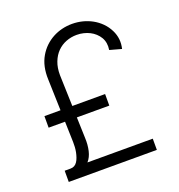

<svg xmlns="http://www.w3.org/2000/svg" viewBox="-133 -848 896 960"><g transform="rotate(-20 315.5 -368.5)"><path d="M153.8 -350.9 148.8 -516.7Q146 -587.7 175.1 -637.4Q189.3 -661.9 208.8 -680.6Q228.3 -699.2 251.6 -711.8Q274.9 -724.4 301.1 -730.8Q327.4 -737.2 355.1 -737.2Q383.2 -737.2 410.2 -730.5Q437.1 -723.7 461.1 -710.6Q485.1 -697.4 504.8 -677.7Q524.5 -658 537.3 -632.1Q560.4 -585.6 547.9 -533.7L485.4 -550.8Q491.5 -588.8 474.8 -617.5Q466.3 -631.7 454 -642.9Q441.8 -654.1 426.5 -661.8Q411.2 -669.4 394 -673.5Q376.8 -677.6 358 -677.6Q328.5 -677.6 301.7 -667.3Q274.9 -657 254.6 -636.7Q234.4 -616.5 222.7 -586.3Q210.9 -556.1 211.3 -516.7L216.6 -350.9H391V-289.4H218.4L221.9 -180Q223.7 -142.4 216.4 -111.2Q209.2 -79.9 191.1 -59.7H538.7V0H70V-59.7H101.2Q124.3 -59.7 137.1 -79.2Q143.5 -88.8 147.7 -101Q152 -113.3 154.7 -126.6Q157.3 -139.9 158.2 -153.6Q159.1 -167.3 158.7 -180L155.5 -289.4H68.2V-350.9Z"/></g></svg>

Font: Inter P Light
Style: Regular
Weight: 300
Designer: Rasmus Andersson
Foundry: rsms
Version: Version 3.018;git-588b23468